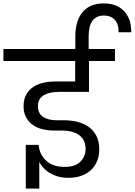

<svg xmlns="http://www.w3.org/2000/svg" viewBox="-56 -1027 788 1124"><path d="M174 77H95V-179H170Q175 -123 214 -86.5Q253 -50 323 -50Q385 -50 415 -81Q445 -112 445 -154Q445 -186 433 -207Q421 -228 401 -240.5Q381 -253 356 -258Q331 -263 304 -263H251Q218 -264 187.5 -272Q157 -280 133.5 -297.5Q110 -315 96 -341.5Q82 -368 82 -406Q82 -446 98 -474Q114 -502 139.5 -518.5Q165 -535 198 -542.5Q231 -550 265 -550H384V-670H-36V-740H385V-814Q385 -855 394.5 -890.5Q404 -926 424 -952Q444 -978 475.5 -992.5Q507 -1007 551 -1007Q630 -1007 672 -960Q714 -913 712 -838H638Q640 -883 617 -909.5Q594 -936 553 -936Q463 -936 463 -814V-740H617V-670H465V-489H288Q267 -489 245.5 -485.5Q224 -482 206 -473Q188 -464 177 -447.5Q166 -431 166 -405Q166 -382 174.5 -366.5Q183 -351 198 -341.5Q213 -332 233 -327.5Q253 -323 275 -323H319Q357 -323 394 -314.5Q431 -306 460 -286.5Q489 -267 507 -234Q525 -201 525 -152Q525 -117 513.5 -87Q502 -57 479.5 -34.5Q457 -12 423 1Q389 14 345 14Q304 14 274.5 3.5Q245 -7 224.5 -21.5Q204 -36 191.5 -52Q179 -68 174 -79Z"/></svg>

Font: Poppins
Style: Regular
Weight: 400
Designer: Ninad Kale (Devanagari), Jonny Pinhorn (Latin)
Foundry: Indian Type Foundry
Version: Version 3.002 2017